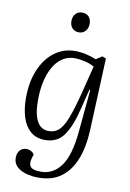

<svg xmlns="http://www.w3.org/2000/svg" viewBox="-104 -807 744 1100"><g transform="rotate(10 268.0 -257.5)"><path d="M405 -316 400 -317 370 -197Q346 -97 308 -43Q270 11 199 11Q146 11 113 -18.5Q80 -48 65 -97.5Q50 -147 50 -206Q50 -301 80 -372Q110 -443 162.5 -482Q215 -521 281 -521Q313 -521 344.5 -514Q376 -507 405 -495L440 -518L462 -509L444 -87Q440 7 412.5 78.5Q385 150 332.5 190Q280 230 198 230Q137 230 94.5 207Q52 184 52 140Q52 112 67 96Q82 80 104 80Q132 80 150 103L143 127Q133 160 146.5 177Q160 194 207 194Q279 194 324 131.5Q369 69 382 -69ZM211 -43Q246 -43 270 -65Q294 -87 315 -141Q336 -195 361 -293L401 -452Q377 -465 345.5 -472.5Q314 -480 286 -480Q237 -480 200 -447.5Q163 -415 142 -355Q121 -295 120 -212Q119 -43 211 -43ZM230 -686Q230 -712 244.5 -728.5Q259 -745 283 -745Q308 -745 322 -729.5Q336 -714 336 -689Q336 -664 321.5 -647Q307 -630 283 -630Q259 -630 244.5 -645.5Q230 -661 230 -686Z"/></g></svg>

Font: Literata 36pt Light
Style: Italic
Weight: 300
Italic angle: -2°
Designer: Latin by Veronika Burian and Jose Scaglione. Greek by Irene Vlachou. Cyrillic by Vera Evstafieva
Foundry: TypeTogether
Version: Version 3.002